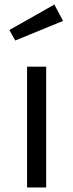

<svg xmlns="http://www.w3.org/2000/svg" viewBox="-20 -824 321 844"><path d="M219 -804 257 -732 47 -646 21 -692ZM183 -531V0H99V-531Z"/></svg>

Font: Sedus Text
Style: Regular
Weight: 400
Designer: TypeMates
Foundry: TypeMates, Runge Thomsen GbR
Version: Version 4.202;PS 004.202;hotconv 1.0.88;makeotf.lib2.5.64775